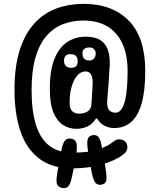

<svg xmlns="http://www.w3.org/2000/svg" viewBox="-20 -811 819 1000"><path d="M358.5 66Q250.5 66 183.8 14.8Q117 -36.5 86.2 -128.2Q55.5 -220 55.5 -341Q55.5 -466.5 83.5 -552.5Q111.5 -638.5 161 -691.2Q210.5 -744 275.5 -767.5Q340.5 -791 414.5 -791Q564.5 -791 650.5 -703.5Q736.5 -616 736.5 -441Q736.5 -339 718 -273.2Q699.5 -207.5 663.2 -175.8Q627 -144 574.5 -144Q549 -144 525.5 -155.5Q502 -167 488.5 -190Q483 -199 477.5 -190Q459.5 -163 433.5 -151.5Q407.5 -140 377.5 -140Q341.5 -140 310 -159Q278.5 -178 259 -223.5Q239.5 -269 239.5 -348Q239.5 -446 264.2 -505.8Q289 -565.5 331.2 -592.8Q373.5 -620 426.5 -620Q475 -620 503 -601.8Q531 -583.5 542.2 -550.5Q553.5 -517.5 551.5 -473Q549.5 -427.5 546 -381.8Q542.5 -336 538.5 -290Q535.5 -254 547.5 -239Q559.5 -224 580.5 -224Q604 -224 618 -250.5Q632 -277 638.2 -326Q644.5 -375 644.5 -443Q644.5 -524.5 618 -583Q591.5 -641.5 540.2 -672.8Q489 -704 414.5 -704Q357 -704 307.8 -685Q258.5 -666 221.8 -623.5Q185 -581 164.8 -511.8Q144.5 -442.5 144.5 -342Q144.5 -234 167 -161.5Q189.5 -89 236.2 -52.5Q283 -16 356.5 -16Q443.5 -16 492.2 -32.5Q541 -49 574.5 -76Q589.5 -88 607.5 -84.8Q625.5 -81.5 634.5 -71Q644.5 -58.5 643.2 -39.8Q642 -21 621.5 -6Q581 25.5 510.2 45.8Q439.5 66 358.5 66ZM342.5 -276Q342.5 -244 356.5 -231.5Q370.5 -219 391.5 -219Q418 -219 436.5 -230.8Q455 -242.5 456.5 -270Q458 -295.5 459.5 -321.5Q461 -347.5 462.5 -373Q464 -404 455.2 -421.5Q446.5 -439 425.5 -439Q401 -439 382.2 -417.5Q363.5 -396 353 -359.2Q342.5 -322.5 342.5 -276ZM509.5 -51Q515 -23.5 521 9.5Q527 42.5 531.5 78Q537 114.5 533.2 130.8Q529.5 147 507.5 151Q489.5 154 478.2 142Q467 130 458.5 92Q452 58 446.2 25Q440.5 -8 436.5 -38Q432 -75 438 -89.5Q444 -104 462.5 -107Q482 -110 492.5 -97.8Q503 -85.5 509.5 -51ZM378.5 -18Q376.5 -2 372 23.8Q367.5 49.5 362.2 75Q357 100.5 353.5 116Q345.5 149.5 335.2 160.2Q325 171 305.5 168Q284 164 277.8 150.2Q271.5 136.5 276.5 102Q278.5 88 283.2 61.5Q288 35 293 7.5Q298 -20 301.5 -37Q310 -73 321.5 -82.2Q333 -91.5 349.5 -89Q369 -87 376 -72Q383 -57 378.5 -18ZM446.5 -496Q460 -496 469.2 -506Q478.5 -516 478.5 -533Q478.5 -546 469.5 -555Q460.5 -564 444.5 -564Q429 -564 419.2 -556.2Q409.5 -548.5 409.5 -537Q409.5 -514.5 418 -505.2Q426.5 -496 446.5 -496ZM350.5 -458Q368.5 -458 376.5 -466.5Q384.5 -475 384.5 -493Q384.5 -511 375.2 -520Q366 -529 345.5 -529Q329 -529 321.2 -519.5Q313.5 -510 313.5 -495Q313.5 -477 322.8 -467.5Q332 -458 350.5 -458ZM527.5 -12Q528.5 -10.5 529.8 -8.5Q531 -6.5 532.5 -3.8Q534 -1 535.5 3Q538.5 10.5 535.8 18.8Q533 27 515.5 34Q497.5 40.5 488.8 37.2Q480 34 475.5 25Q475 23 474 20.5Q473 18 472 15.8Q471 13.5 470.5 12Q469 5 472.5 -1Q476 -7 491.5 -13Q510.5 -20 518 -18.2Q525.5 -16.5 527.5 -12Z"/></svg>

Font: Kablammo
Style: Regular
Weight: 400
Designer: Travis Kochel, Lizy Gershenzon, Daria Petrova, Ethan Cohen
Foundry: Vectro Type Foundry
Version: Version 1.002